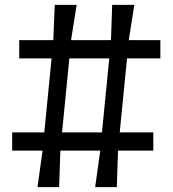

<svg xmlns="http://www.w3.org/2000/svg" viewBox="-20 -763 709 789"><path d="M502 -523 472 -219H610V-144H465L460 6H371L392 -144H228L223 6H134L155 -144H30V-219H162L192 -523H59V-598H199L205 -743H295L272 -598H436L441 -743H532L509 -598H639V-523ZM429 -523H265L235 -219H399Z"/></svg>

Font: Farro Light
Style: Regular
Weight: 300
Designer: Aceler Chua
Foundry: Grayscale Limited
Version: Version 1.101